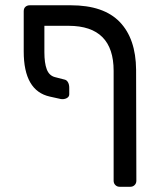

<svg xmlns="http://www.w3.org/2000/svg" viewBox="-20 -591 613 735"><path d="M70.8 -394V-547.9Q70.8 -559.1 77.4 -564.9Q84 -570.8 94.2 -570.8H251Q377 -570.8 438.5 -506.8Q500 -442.9 501 -324.2L502 101.1Q502 110.8 495.4 117.4Q488.8 124 479 124H438Q428.2 124 421.6 117.4Q415 110.8 415 101.1V-319.8Q415 -491.7 243.2 -492.2H149.9V-391.1Q149.9 -350.1 158.9 -325.9Q168 -301.8 189.9 -295.9L228 -286.1Q235.8 -284.2 240.5 -275.6Q245.1 -267.1 245.1 -254.9V-230Q245.1 -220.2 235.1 -215.1Q225.1 -210 212.9 -211.9L170.9 -221.2Q70.8 -243.2 70.8 -394Z"/></svg>

Font: Rubik AZ
Style: Regular
Weight: 400
Designer: Hubert and Fischer
Foundry: Hubert & Fischer
Version: Version 2.000